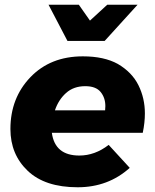

<svg xmlns="http://www.w3.org/2000/svg" viewBox="-20 -784 655 811"><path d="M422 -611H265L185 -764H313L360 -697L433 -764H561ZM308 7Q170 7 97 -62.5Q24 -132 24 -239Q24 -370 108.5 -458Q193 -546 330 -546Q419.5 -546 477.5 -514Q537.5 -479 564.8 -424Q592 -369 592 -305Q592 -266 583 -223H199Q212 -127 315 -127Q381 -127 439 -172L528 -75Q437 7 308 7ZM424 -318 425 -336Q425 -371 405 -395.5Q385 -420 340 -420Q291 -420 259 -391.2Q227 -362.5 212 -318Z"/></svg>

Font: Argentum Sans
Style: Bold Italic
Weight: 700
Italic angle: -11°
Designer: Julieta Ulanovsky (font), Cristiano Sobral (main changes and remaster)
Foundry: Julieta Ulanovsky (font), Cristiano Sobral (main changes and remaster)
Version: Version 2.007;June 15, 2022;FontCreator 14.0.0.2814 64-bit; 